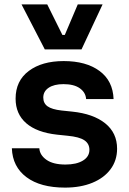

<svg xmlns="http://www.w3.org/2000/svg" viewBox="-20 -837 589 874"><path d="M34 -162H159Q161 -131 191.5 -109.5Q222 -88 278 -88Q328 -88 357.5 -106Q387 -124 387 -155Q387 -183 364 -198.5Q341 -214 288 -219L240 -224Q148 -234 99.5 -276Q51 -318 51 -388Q51 -469 111 -514Q171 -559 270 -559Q372 -559 433 -514Q494 -469 497 -386H372Q370 -416 343.5 -435Q317 -454 269 -454Q226 -454 201.5 -437.5Q177 -421 177 -393Q177 -367 196.5 -353Q216 -339 260 -334L308 -329Q405 -319 459 -275.5Q513 -232 513 -160Q513 -107 483.5 -67Q454 -27 400.5 -5Q347 17 276 17Q164 17 100.5 -30.5Q37 -78 34 -162ZM78 -817H195L264 -678H275L334 -817H447L351 -612H184Z"/></svg>

Font: Sora-SIA SemiBold
Style: Regular
Weight: 600
Designer: Jonathan Barnbrook, Julián Moncada
Foundry: Barnbrook Fonts
Version: Version 2.000